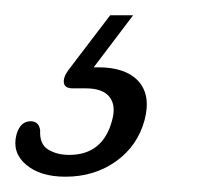

<svg xmlns="http://www.w3.org/2000/svg" viewBox="-54 -28 286 251"><path d="M90 -8H120L68.5 60Q71.5 60 74.5 60Q110.5 60 127 78.2Q143.5 96.5 135 129Q126 162.5 97.8 182.8Q69.5 203 31.5 203Q-1.5 203 -20 187.2Q-38.5 171.5 -32.5 148Q-27.5 130.5 -14 130.5Q-3 130.5 -1.5 142.5Q-2.5 160.5 9 167.5Q20.5 174.5 36.5 174.5Q80.5 174.5 92.5 129.5Q98 110 89.2 98.8Q80.5 87.5 58 87.5H41Q30.5 87.5 29.5 80.2Q28.5 73 35.5 63.5Z"/></svg>

Font: Fraunces 144pt S100 Light
Style: Italic
Weight: 300
Italic angle: -16°
Version: Version 1.000; ttfautohint (v1.8.3)